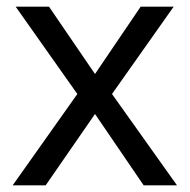

<svg xmlns="http://www.w3.org/2000/svg" viewBox="-20 -556 569 576"><path d="M212 -274 27 -536H127L265 -334L402 -536H501L316 -274L511 0H411L265 -214L117 0H18Z"/></svg>

Font: bangla15
Style: Regular
Weight: 400
Designer: Jelle Bosma - Monotype Design Team
Foundry: Monotype Imaging Inc.
Version: Version 2.006